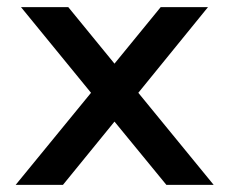

<svg xmlns="http://www.w3.org/2000/svg" viewBox="-20 -520 645 540"><path d="M39 -500 236 -259 24 0H157L302 -178L448 0H581L369 -259L565 -500H432L302 -341L172 -500Z"/></svg>

Font: LT Wave Medium
Style: Regular
Weight: 500
Designer: Daniel Lyons
Version: Version 2.5 (Glyphs App)